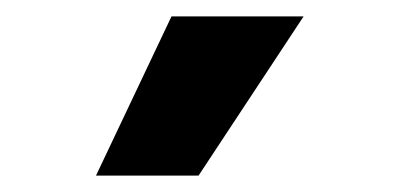

<svg xmlns="http://www.w3.org/2000/svg" viewBox="-20 -809 489 234"><path d="M97 -595 189 -789H350L222 -595Z"/></svg>

Font: Georama
Style: Bold
Weight: 700
Designer: Jean-Baptiste Levee
Foundry: Production Type
Version: Version 1.000